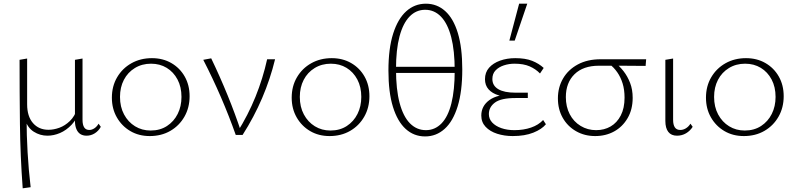

<svg xmlns="http://www.w3.org/2000/svg" viewBox="-20 -731 4310 1040"><path d="M103 289Q90 115 88 -59Q86 -233 86 -407L127 -414V-166Q127 -101 158.5 -64.5Q190 -28 243 -28Q271 -28 301.5 -39Q332 -50 358.5 -75.5Q385 -101 398 -142L413 -132Q396 -85 367.5 -55Q339 -25 305 -10.5Q271 4 237 4Q197 4 163 -17.5Q129 -39 115 -85L124 -88Q124 -1 129.5 94.5Q135 190 146 283ZM449 4Q429 4 415 -5Q401 -14 393.5 -32.5Q386 -51 386 -76V-407L427 -414V-82Q427 -55 436 -41Q445 -27 464 -27Q477 -27 490.5 -35.5Q504 -44 514 -61L526 -44Q514 -22 493.5 -9Q473 4 449 4Z M791 6Q732 6 686 -21Q640 -48 613 -95Q586 -142 586 -202Q586 -264 614.5 -312.5Q643 -361 692 -388.5Q741 -416 803 -416Q862 -416 908 -389.5Q954 -363 980.5 -316.5Q1007 -270 1007 -210Q1007 -148 979 -99Q951 -50 902.5 -22Q854 6 791 6ZM796 -24Q847 -24 884.5 -48.5Q922 -73 942.5 -114Q963 -155 963 -206Q963 -260 941.5 -300.5Q920 -341 883 -363.5Q846 -386 798 -386Q749 -386 710.5 -362.5Q672 -339 651 -298.5Q630 -258 630 -206Q630 -152 652 -111Q674 -70 711.5 -47Q749 -24 796 -24Z M1257 0Q1221 -102 1177 -204Q1133 -306 1081 -407L1124 -415Q1172 -315 1213 -214.5Q1254 -114 1287 -14H1265Q1324 -108 1364 -207Q1404 -306 1427 -410H1470Q1444 -303 1400 -200Q1356 -97 1294 0Z M1765 6Q1706 6 1660 -21Q1614 -48 1587 -95Q1560 -142 1560 -202Q1560 -264 1588.5 -312.5Q1617 -361 1666 -388.5Q1715 -416 1777 -416Q1836 -416 1882 -389.5Q1928 -363 1954.5 -316.5Q1981 -270 1981 -210Q1981 -148 1953 -99Q1925 -50 1876.5 -22Q1828 6 1765 6ZM1770 -24Q1821 -24 1858.5 -48.5Q1896 -73 1916.5 -114Q1937 -155 1937 -206Q1937 -260 1915.5 -300.5Q1894 -341 1857 -363.5Q1820 -386 1772 -386Q1723 -386 1684.5 -362.5Q1646 -339 1625 -298.5Q1604 -258 1604 -206Q1604 -152 1626 -111Q1648 -70 1685.5 -47Q1723 -24 1770 -24Z M2283 8Q2222 8 2177.5 -32.5Q2133 -73 2108.5 -152Q2084 -231 2084 -349Q2084 -468 2109.5 -548.5Q2135 -629 2180.5 -670Q2226 -711 2287 -711Q2347 -711 2391.5 -671Q2436 -631 2460 -552Q2484 -473 2484 -355Q2484 -236 2459 -155Q2434 -74 2388.5 -33Q2343 8 2283 8ZM2287 -26Q2336 -26 2371.5 -62.5Q2407 -99 2425 -171Q2443 -243 2443 -348Q2443 -457 2424 -530Q2405 -603 2369 -640.5Q2333 -678 2283 -678Q2234 -678 2198.5 -641.5Q2163 -605 2144 -533.5Q2125 -462 2125 -356Q2125 -247 2144.5 -173.5Q2164 -100 2200.5 -63Q2237 -26 2287 -26ZM2108 -336V-369H2456V-336Z M2757 6Q2712 6 2673 -6.5Q2634 -19 2610.5 -44Q2587 -69 2587 -105Q2587 -157 2631 -189Q2675 -221 2765 -221V-204Q2717 -204 2681.5 -214.5Q2646 -225 2626.5 -247Q2607 -269 2607 -302Q2607 -339 2629 -364Q2651 -389 2688.5 -402.5Q2726 -416 2771 -416Q2826 -416 2862.5 -401.5Q2899 -387 2925 -363L2905 -333Q2882 -357 2849 -371.5Q2816 -386 2767 -386Q2737 -386 2709.5 -377Q2682 -368 2664.5 -350Q2647 -332 2647 -303Q2647 -267 2679 -248Q2711 -229 2772 -229H2839V-200H2772Q2694 -200 2661 -175.5Q2628 -151 2628 -113Q2628 -87 2646 -67.5Q2664 -48 2695.5 -37Q2727 -26 2766 -26Q2816 -26 2856.5 -40Q2897 -54 2922 -81L2937 -58Q2915 -31 2869 -12.5Q2823 6 2757 6ZM2739 -511 2792 -711H2836L2768 -511Z M3204 6Q3146 6 3100 -20.5Q3054 -47 3028 -93Q3002 -139 3002 -198Q3002 -258 3030 -306Q3058 -354 3110 -382Q3162 -410 3233 -410H3480L3477 -374Q3412 -375 3345.5 -375Q3279 -375 3224 -375Q3139 -375 3092 -329Q3045 -283 3045 -205Q3045 -153 3066 -112.5Q3087 -72 3125 -49Q3163 -26 3209 -26Q3253 -26 3287.5 -46Q3322 -66 3342.5 -105.5Q3363 -145 3363 -202Q3363 -245 3352.5 -279Q3342 -313 3323.5 -339.5Q3305 -366 3281 -384L3312 -391Q3336 -373 3357.5 -345.5Q3379 -318 3393 -282Q3407 -246 3407 -201Q3407 -138 3379.5 -91Q3352 -44 3306.5 -19Q3261 6 3204 6Z M3647 4Q3616 4 3600 -16.5Q3584 -37 3584 -76V-407L3626 -414V-82Q3626 -55 3635.5 -41Q3645 -27 3665 -27Q3680 -27 3694.5 -35.5Q3709 -44 3720 -61L3732 -44Q3718 -22 3696 -9Q3674 4 3647 4Z M4009 6Q3950 6 3904 -21Q3858 -48 3831 -95Q3804 -142 3804 -202Q3804 -264 3832.5 -312.5Q3861 -361 3910 -388.5Q3959 -416 4021 -416Q4080 -416 4126 -389.5Q4172 -363 4198.5 -316.5Q4225 -270 4225 -210Q4225 -148 4197 -99Q4169 -50 4120.5 -22Q4072 6 4009 6ZM4014 -24Q4065 -24 4102.5 -48.5Q4140 -73 4160.5 -114Q4181 -155 4181 -206Q4181 -260 4159.5 -300.5Q4138 -341 4101 -363.5Q4064 -386 4016 -386Q3967 -386 3928.5 -362.5Q3890 -339 3869 -298.5Q3848 -258 3848 -206Q3848 -152 3870 -111Q3892 -70 3929.5 -47Q3967 -24 4014 -24Z"/></svg>

Font: Ysabeau Infant ExtraLight
Style: Regular
Weight: 250
Designer: Christian Thalmann (Catharsis Fonts)
Version: Version 2.001;gftools[0.9.30]; featfreeze: ss01,ss02,lnum